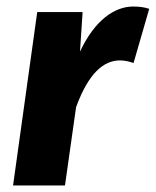

<svg xmlns="http://www.w3.org/2000/svg" viewBox="-20 -568 477 588"><path d="M437 -541C422 -546 406 -548 388 -548C332 -548 271 -508 225 -410L233 -531H94L20 0H179L213 -240C252 -346 298 -382 346 -383C362 -383 375 -380 389 -375Z"/></svg>

Font: Fira Sans OT
Style: Bold Italic
Weight: 700
Italic angle: -8°
Designer: Carrois Corporate & Edenspiekermann
Foundry: Carrois Corporate GbR & Edenspiekermann AG
Version: Version 2.001